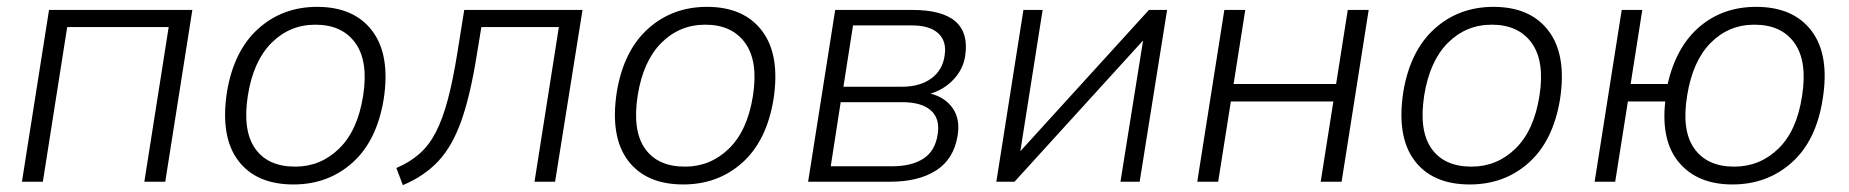

<svg xmlns="http://www.w3.org/2000/svg" viewBox="-20 -530 5393 560"><path d="M44 0 123 -501H541L462 0H401L472 -451H176L105 0Z M836 8Q727 8 674.5 -62Q622 -132 642 -262Q662 -382 733 -446Q804 -510 905 -510Q1013 -510 1066 -439.5Q1119 -369 1099 -240Q1079 -119 1008 -55.5Q937 8 836 8ZM841 -44Q915 -44 969 -96.5Q1023 -149 1039 -250Q1055 -351 1016.5 -404.5Q978 -458 900 -458Q825 -458 772 -405Q719 -352 703 -252Q687 -150 724 -97Q761 -44 841 -44Z M1155 10 1136 -40Q1176 -57 1204 -82Q1232 -107 1251.5 -145Q1271 -183 1286 -239Q1301 -295 1314 -376L1334 -501H1679L1599 0H1539L1610 -451H1384L1371 -372Q1352 -252 1325.5 -177.5Q1299 -103 1258 -59.5Q1217 -16 1155 10Z M1973 8Q1864 8 1811.5 -62Q1759 -132 1779 -262Q1799 -382 1870 -446Q1941 -510 2042 -510Q2150 -510 2203 -439.5Q2256 -369 2236 -240Q2216 -119 2145 -55.5Q2074 8 1973 8ZM1978 -44Q2052 -44 2106 -96.5Q2160 -149 2176 -250Q2192 -351 2153.5 -404.5Q2115 -458 2037 -458Q1962 -458 1909 -405Q1856 -352 1840 -252Q1824 -150 1861 -97Q1898 -44 1978 -44Z M2337 0 2416 -501H2641Q2816 -501 2795 -366Q2789 -328 2761.5 -298.5Q2734 -269 2694 -257Q2737 -246 2759 -214Q2781 -182 2773 -134Q2762 -66 2710.5 -33Q2659 0 2577 0ZM2440 -277H2610Q2663 -277 2696 -301Q2729 -325 2735 -367Q2742 -409 2717 -432.5Q2692 -456 2638 -456H2468ZM2403 -45H2582Q2639 -45 2673.5 -67.5Q2708 -90 2715 -139Q2722 -184 2695 -208Q2668 -232 2611 -232H2432Z M2886 0 2965 -501H3021L2956 -89L3331 -501H3384L3304 0H3248L3314 -412L2939 0Z M3472 0 3551 -501H3612L3578 -285H3877L3911 -501H3972L3893 0H3832L3869 -234H3570L3533 0Z M4267 8Q4158 8 4105.5 -62Q4053 -132 4073 -262Q4093 -382 4164 -446Q4235 -510 4336 -510Q4444 -510 4497 -439.5Q4550 -369 4530 -240Q4510 -119 4439 -55.5Q4368 8 4267 8ZM4272 -44Q4346 -44 4400 -96.5Q4454 -149 4470 -250Q4486 -351 4447.5 -404.5Q4409 -458 4331 -458Q4256 -458 4203 -405Q4150 -352 4134 -252Q4118 -150 4155 -97Q4192 -44 4272 -44Z M5033 8Q4932 8 4878 -55Q4824 -118 4837 -234H4728L4691 0H4631L4710 -501H4770L4736 -285H4844Q4869 -394 4937 -452Q5005 -510 5102 -510Q5211 -510 5264 -439.5Q5317 -369 5296 -240Q5277 -119 5205.5 -55.5Q5134 8 5033 8ZM5038 -44Q5113 -44 5167 -96.5Q5221 -149 5236 -250Q5252 -351 5214 -404.5Q5176 -458 5097 -458Q5022 -458 4969.5 -405Q4917 -352 4901 -252Q4884 -150 4921.5 -97Q4959 -44 5038 -44Z"/></svg>

Font: Mulish Light
Style: Italic
Weight: 300
Italic angle: -9°
Designer: Vernon Adams
Foundry: Vernon Adams
Version: Version 3.603; ttfautohint (v1.8.3)